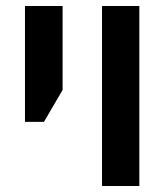

<svg xmlns="http://www.w3.org/2000/svg" viewBox="-20 -618 556 638"><path d="M319 0V-598H443V0ZM63 -213V-598H188V-319L126 -213Z"/></svg>

Font: Noto Sans Hebrew SemiCondensed SemiBold
Style: Regular
Weight: 600
Width: 4
Designer: Monotype Design Team
Foundry: Monotype Imaging Inc.
Version: Version 2.004; ttfautohint (v1.8.4.7-5d5b)